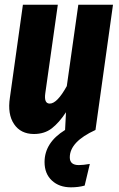

<svg xmlns="http://www.w3.org/2000/svg" viewBox="-20 -551 505 814"><path d="M384.8 0Q275.9 49.8 275.9 116.2Q275.9 148.9 314 148.9Q332.5 148.9 360.8 144L338.9 235.8Q313 243.2 280.8 243.2Q231 243.2 200 214.4Q168.9 185.5 168.9 136.2Q168.9 53.7 255.9 0L259.8 -75.2Q230.5 -30.8 199.5 -6.8Q168.5 17.1 124 17.1Q67.9 17.1 39.6 -24.9Q11.2 -66.9 22 -137.2L77.1 -530.8H225.1L171.9 -154.8Q166 -111.8 190.9 -111.8Q222.2 -111.8 263.2 -186L312 -530.8H459Z"/></svg>

Font: Fira Sans Compressed
Style: Bold Italic
Weight: 700
Width: 3
Italic angle: -8°
Designer: Carrois Corporate & Edenspiekermann AG
Foundry: Carrois Corporate GbR & Edenspiekermann AG
Version: Version 4.203;PS 004.203;hotconv 1.0.88;makeotf.lib2.5.64775